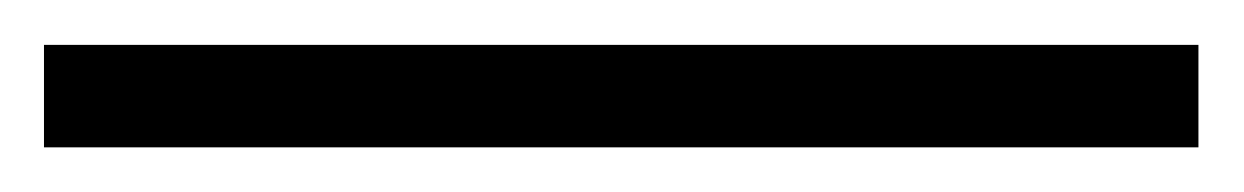

<svg xmlns="http://www.w3.org/2000/svg" viewBox="-28 -775 557 86"><path d="M508.8 -709H-8.3V-754.9H508.8Z"/></svg>

Font: Times New Roman
Style: Regular
Weight: 400
Designer: Steve Matteson
Foundry: Ascender Corporation
Version: Version 2.00.3